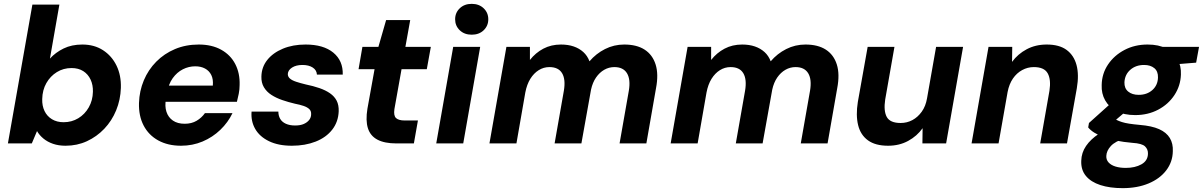

<svg xmlns="http://www.w3.org/2000/svg" viewBox="-20 -744 6240 996"><path d="M320 12Q284 12 255 2Q226 -8 205 -25.5Q184 -43 172 -64L145 0H21L148 -720H288L239 -440Q268 -472 310 -492.5Q352 -513 407 -513Q469 -513 514.5 -483.5Q560 -454 584.5 -403.5Q609 -353 607 -288Q605 -226 582.5 -171.5Q560 -117 521 -76Q482 -35 431 -11.5Q380 12 320 12ZM310 -110Q352 -110 386 -130.5Q420 -151 440.5 -187Q461 -223 462 -268Q463 -303 450 -331Q437 -359 412 -375Q387 -391 351 -391Q309 -391 275 -370Q241 -349 220.5 -313Q200 -277 199 -230Q198 -195 211 -168Q224 -141 249.5 -125.5Q275 -110 310 -110Z M919 12Q851 12 801 -15.5Q751 -43 725 -93Q699 -143 701 -210Q703 -272 726 -327Q749 -382 790.5 -424Q832 -466 888 -489.5Q944 -513 1011 -513Q1079 -513 1127.5 -486Q1176 -459 1200.5 -411.5Q1225 -364 1223 -303Q1223 -280 1218.5 -257.5Q1214 -235 1209 -216H800L815 -300H1084Q1087 -333 1076 -355Q1065 -377 1043.5 -388.5Q1022 -400 993 -400Q959 -400 928.5 -384.5Q898 -369 876 -338.5Q854 -308 846 -260L841 -231Q834 -193 843.5 -164Q853 -135 877 -118.5Q901 -102 938 -102Q974 -102 1000 -117.5Q1026 -133 1043 -157H1186Q1163 -109 1123 -70.5Q1083 -32 1031 -10Q979 12 919 12Z M1494 12Q1424 12 1375.5 -11.5Q1327 -35 1304 -75Q1281 -115 1285 -165H1424Q1424 -144 1433.5 -127.5Q1443 -111 1463 -102Q1483 -93 1511 -93Q1538 -93 1556 -101Q1574 -109 1584 -122Q1594 -135 1594 -151Q1595 -168 1584.5 -178Q1574 -188 1555 -194.5Q1536 -201 1510 -206Q1476 -214 1444 -225Q1412 -236 1387.5 -252Q1363 -268 1349 -291.5Q1335 -315 1336 -347Q1337 -396 1366.5 -433Q1396 -470 1447.5 -491.5Q1499 -513 1565 -513Q1658 -513 1709 -471Q1760 -429 1758 -357H1624Q1623 -380 1602.5 -393.5Q1582 -407 1549 -407Q1516 -407 1495 -393.5Q1474 -380 1473 -360Q1473 -346 1484 -336.5Q1495 -327 1516 -320Q1537 -313 1566 -306Q1605 -298 1637 -287Q1669 -276 1692 -260Q1715 -244 1726.5 -221.5Q1738 -199 1737 -167Q1735 -112 1703.5 -71.5Q1672 -31 1617.5 -9.5Q1563 12 1494 12Z M2036 0Q1975 0 1938 -19.5Q1901 -39 1888.5 -79Q1876 -119 1886 -180L1923 -385H1840L1860 -501H1943L1983 -640H2108L2083 -501H2215L2194 -385H2063L2026 -178Q2021 -144 2034.5 -131.5Q2048 -119 2079 -119H2148L2127 0Z M2243 0 2331 -501H2471L2383 0ZM2427 -564Q2389 -564 2365 -587Q2341 -610 2341 -644Q2341 -678 2365 -701Q2389 -724 2427 -724Q2465 -724 2489 -701Q2513 -678 2513 -644Q2513 -610 2489 -587Q2465 -564 2427 -564Z M2519 0 2607 -501H2729V-433Q2758 -470 2798.5 -491.5Q2839 -513 2890 -513Q2927 -513 2956 -503Q2985 -493 3006 -474Q3027 -455 3038 -426Q3072 -466 3118.5 -489.5Q3165 -513 3218 -513Q3283 -513 3324 -486.5Q3365 -460 3381 -409.5Q3397 -359 3383 -286L3333 0H3194L3242 -273Q3252 -332 3232.5 -364Q3213 -396 3167 -396Q3139 -396 3114.5 -382Q3090 -368 3072 -342Q3054 -316 3046 -279L2996 0H2857L2905 -273Q2915 -332 2896 -364Q2877 -396 2830 -396Q2800 -396 2774.5 -380Q2749 -364 2731 -335Q2713 -306 2705 -264L2659 0Z M3459 0 3547 -501H3669V-433Q3698 -470 3738.5 -491.5Q3779 -513 3830 -513Q3867 -513 3896 -503Q3925 -493 3946 -474Q3967 -455 3978 -426Q4012 -466 4058.5 -489.5Q4105 -513 4158 -513Q4223 -513 4264 -486.5Q4305 -460 4321 -409.5Q4337 -359 4323 -286L4273 0H4134L4182 -273Q4192 -332 4172.5 -364Q4153 -396 4107 -396Q4079 -396 4054.5 -382Q4030 -368 4012 -342Q3994 -316 3986 -279L3936 0H3797L3845 -273Q3855 -332 3836 -364Q3817 -396 3770 -396Q3740 -396 3714.5 -380Q3689 -364 3671 -335Q3653 -306 3645 -264L3599 0Z M4587 12Q4521 12 4482.5 -16Q4444 -44 4431.5 -95Q4419 -146 4430 -215L4481 -501H4620L4572 -228Q4563 -169 4580 -137.5Q4597 -106 4652 -106Q4685 -106 4713 -121Q4741 -136 4761.5 -164.5Q4782 -193 4789 -234L4836 -501H4976L4888 0H4765L4766 -79Q4737 -38 4691 -13Q4645 12 4587 12Z M5020 0 5108 -501H5231L5230 -423Q5260 -464 5306 -488.5Q5352 -513 5410 -513Q5475 -513 5513 -485Q5551 -457 5564.5 -406.5Q5578 -356 5566 -286L5515 0H5376L5424 -273Q5433 -331 5415 -363.5Q5397 -396 5343 -396Q5311 -396 5282.5 -380.5Q5254 -365 5234.5 -336.5Q5215 -308 5207 -267L5160 0Z M5804 232Q5737 232 5688 216Q5639 200 5613 168.5Q5587 137 5589 90Q5590 48 5614 13Q5638 -22 5680 -49.5Q5722 -77 5779 -96L5817 -27Q5765 -11 5742.5 13.5Q5720 38 5719 65Q5718 85 5731 99Q5744 113 5767 120Q5790 127 5820 127Q5868 127 5901 108.5Q5934 90 5935 54Q5936 31 5920 15.5Q5904 0 5854 -3Q5808 -7 5771 -14.5Q5734 -22 5705.5 -32.5Q5677 -43 5656.5 -56Q5636 -69 5625 -83L5629 -106L5756 -220L5847 -189L5698 -62L5751 -134Q5762 -127 5773 -121.5Q5784 -116 5799.5 -111Q5815 -106 5837.5 -102.5Q5860 -99 5893 -96Q5955 -91 5993 -74Q6031 -57 6048.5 -28Q6066 1 6064 41Q6063 96 6030 139.5Q5997 183 5938.5 207.5Q5880 232 5804 232ZM5869 -147Q5811 -147 5772 -167.5Q5733 -188 5713 -223.5Q5693 -259 5695 -303Q5696 -362 5728 -409.5Q5760 -457 5813.5 -485Q5867 -513 5933 -513Q5991 -513 6030 -492.5Q6069 -472 6088.5 -437Q6108 -402 6106 -357Q6104 -299 6072.5 -251Q6041 -203 5988 -175Q5935 -147 5869 -147ZM5887 -252Q5930 -252 5958 -277Q5986 -302 5987 -342Q5988 -374 5968 -390.5Q5948 -407 5915 -407Q5872 -407 5843.5 -382Q5815 -357 5813 -317Q5812 -286 5832.5 -269Q5853 -252 5887 -252ZM5998 -404 5992 -501H6200L6185 -419Z"/></svg>

Font: DM Sans 17pt ExtraBold
Style: Italic
Weight: 800
Italic angle: -10°
Version: Version 4.004;gftools[0.9.30]